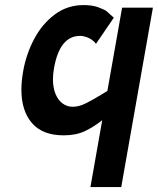

<svg xmlns="http://www.w3.org/2000/svg" viewBox="-20 -756 640 776"><path d="M470 0 598 -725H473.5L414 -388.5L392 -375Q348.5 -348.5 323 -336.5Q297.5 -324.5 273.5 -324.5Q251 -324.5 232.8 -338Q214.5 -351.5 204.2 -376.8Q194 -402 194 -436Q194 -457.5 198.5 -481.5Q221.5 -611 304 -611Q318 -611 336.2 -603.5Q354.5 -596 368 -579L440 -684.5Q416 -706.5 409.8 -711.5Q403.5 -716.5 378.8 -726Q354 -735.5 318 -735.5Q252 -735.5 201 -697.2Q150 -659 117.8 -597.8Q85.5 -536.5 73.5 -467.5Q66.5 -427 66.5 -393.5Q66.5 -307.5 109.5 -258.2Q152.5 -209 237 -209Q286.5 -209 322 -225.5Q357.5 -242 393.5 -270.5L403 -278.5Q426 -297.5 440 -306.5Q454 -315.5 469 -316L498 -431Q462.5 -417 414 -388.5L345.5 0Z"/></svg>

Font: JuliaMono ExtraBold
Style: Italic
Weight: 800
Italic angle: -9°
Monospace: yes
Designer: cormullion
Foundry: corm
Version: Version 0.057; ttfautohint (v1.8.4)